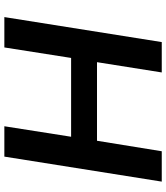

<svg xmlns="http://www.w3.org/2000/svg" viewBox="38 -782 745 860"><g transform="rotate(90 410.0 -352.5)"><path d="M57 0 169 -705H305L259 -415H611L658 -705H794L682 0H546L593 -299H240L193 0Z"/></g></svg>

Font: Nunito Sans 7pt
Style: Bold Italic
Weight: 700
Italic angle: -9°
Version: Version 3.101;gftools[0.9.27]